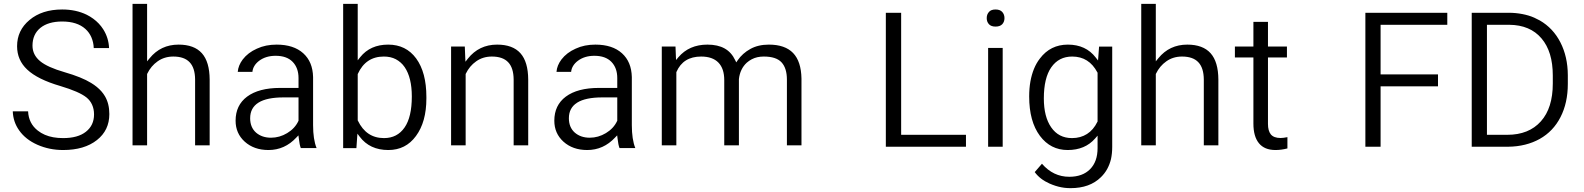

<svg xmlns="http://www.w3.org/2000/svg" viewBox="-20 -770 8236 998"><path d="M293.9 -322.8Q175.3 -357.4 121.6 -408.2Q68.8 -457.5 68.8 -529.8Q68.8 -612.3 133.3 -666Q198.2 -720.7 303.2 -720.7Q338.9 -720.7 370.8 -713.9Q402.8 -707 430.7 -693.4Q449.2 -684.1 464.8 -672.6Q480.5 -661.1 493.4 -647.5Q506.3 -633.8 516.6 -617.7Q544.9 -572.8 546.9 -520H467.3Q466.8 -535.6 463.6 -549.6Q460.4 -563.5 455.1 -575.9Q449.7 -588.4 441.9 -599.4Q434.1 -610.4 423.8 -619.6Q380.9 -658.2 303.2 -658.2Q231.4 -658.2 190.4 -625.5Q148.9 -591.8 148.9 -532.7Q148.9 -484.9 188.5 -452.1Q226.6 -420.4 316.4 -394.5Q360.4 -381.8 394.8 -367.9Q429.2 -354 453.6 -338.9Q469.7 -329.1 483.2 -318.1Q496.6 -307.1 507.1 -295.2Q517.6 -283.2 525.4 -270Q548.3 -231 548.3 -177.2Q548.3 -134.8 532.2 -101.1Q516.1 -67.4 483.9 -42Q418.5 9.8 308.1 9.8Q236.3 9.8 174.3 -17.6Q112.8 -44.9 79.6 -92.3Q48.3 -136.2 46.4 -191.4H126Q128.9 -128.4 176.3 -91.3Q192.9 -78.1 213.4 -69.3Q233.9 -60.5 257.3 -56.4Q280.8 -52.2 308.1 -52.2Q384.8 -52.2 426.3 -85Q468.8 -118.2 468.8 -175.3Q468.8 -203.1 458.7 -225.6Q448.7 -248 429.2 -263.7Q410.2 -278.8 376.5 -293.5Q342.8 -308.1 293.9 -322.8Z M744.6 -451.2 757.8 -467.3Q815.4 -538.1 908.2 -538.1Q989.3 -538.1 1029.3 -493.4Q1069.3 -448.7 1069.8 -356.4V-14.6H994.1V-356.9Q993.7 -417 965.8 -446.3Q938 -476.1 880.9 -476.1Q834.5 -476.1 799.3 -451.2Q764.6 -426.8 745.6 -387.2L744.6 -385.3V-383.8V-14.6H668.9V-750H744.6V-471.7Z M1625.5 -0.5H1543.5Q1537.1 -16.1 1533.2 -50.8L1531.2 -66.4L1520.5 -55.2Q1460 9.8 1375.5 9.8Q1300.3 9.8 1252 -33.7Q1204.6 -76.7 1204.6 -142.6Q1204.6 -223.1 1264.2 -267.6Q1325.2 -313 1436.5 -313H1524.4H1531.7V-320.8V-364.3Q1531.7 -417 1501.2 -448.5Q1470.7 -480 1412.6 -480Q1361.8 -480 1327.1 -454.1Q1311.5 -442.4 1302.5 -427.7Q1293.5 -413.1 1292 -396.5H1215.8Q1218.3 -429.7 1241.7 -460.9Q1269 -496.6 1315.4 -517.1Q1338.4 -527.8 1364 -533Q1389.6 -538.1 1418 -538.1Q1506.3 -538.1 1556.2 -493.2Q1581.1 -470.7 1593.8 -439.9Q1606.4 -409.2 1607.4 -369.6V-119.6Q1607.4 -45.4 1625.5 -0.5ZM1311 -80.6Q1341.8 -54.2 1388.7 -54.2Q1433.1 -54.2 1472.7 -78.1Q1512.7 -102.1 1530.8 -140.6L1531.7 -142.1V-143.6V-255.9V-263.7H1524.4H1453.6Q1280.3 -263.7 1280.3 -155.3Q1280.3 -107.9 1311 -80.6Z M2196.3 -266.1V-258.3Q2196.3 -136.2 2142.1 -63Q2088.9 9.8 1998.5 9.8Q1901.9 9.8 1849.6 -59.6L1837.9 -75.2L1836.4 -55.7L1832.5 0H1763.7V-750H1839.4V-477.5V-456.5L1852.5 -473.1Q1904.8 -538.1 1997.6 -538.1Q2090.3 -538.1 2143.1 -466.3Q2196.3 -393.6 2196.3 -266.1ZM2083 -107.4Q2120.6 -161.6 2120.6 -268.6Q2120.6 -317.4 2111.3 -355.5Q2102.1 -393.6 2083.5 -420.9Q2074.2 -434.6 2062.5 -444.8Q2050.8 -455.1 2037.4 -462.2Q2023.9 -469.2 2008.3 -472.7Q1992.7 -476.1 1975.1 -476.1Q1880.9 -476.1 1839.8 -385.7L1839.4 -384.3V-382.3V-146V-144L1840.3 -142.6Q1883.8 -52.2 1976.1 -52.2Q2044.9 -52.2 2083 -107.4Z M2324.7 -528.3H2396L2398.4 -468.8L2399.4 -449.2L2411.6 -464.8Q2469.7 -538.1 2564 -538.1Q2645 -538.1 2685.1 -493.4Q2725.1 -448.7 2725.6 -356.4V-14.6H2649.9V-356.9Q2649.4 -417 2621.6 -446.3Q2593.8 -476.1 2536.6 -476.1Q2490.2 -476.1 2455.1 -451.2Q2420.4 -426.8 2401.4 -387.2L2400.4 -385.3V-383.8V-14.6H2324.7Z M3282.2 -0.5H3200.2Q3193.8 -16.1 3189.9 -50.8L3188 -66.4L3177.2 -55.2Q3116.7 9.8 3032.2 9.8Q2957 9.8 2908.7 -33.7Q2861.3 -76.7 2861.3 -142.6Q2861.3 -223.1 2920.9 -267.6Q2981.9 -313 3093.3 -313H3181.2H3188.5V-320.8V-364.3Q3188.5 -417 3158 -448.5Q3127.4 -480 3069.3 -480Q3018.6 -480 2983.9 -454.1Q2968.3 -442.4 2959.2 -427.7Q2950.2 -413.1 2948.7 -396.5H2872.6Q2875 -429.7 2898.4 -460.9Q2925.8 -496.6 2972.2 -517.1Q2995.1 -527.8 3020.8 -533Q3046.4 -538.1 3074.7 -538.1Q3163.1 -538.1 3212.9 -493.2Q3237.8 -470.7 3250.5 -439.9Q3263.2 -409.2 3264.2 -369.6V-119.6Q3264.2 -45.4 3282.2 -0.5ZM2967.8 -80.6Q2998.5 -54.2 3045.4 -54.2Q3089.8 -54.2 3129.4 -78.1Q3169.4 -102.1 3187.5 -140.6L3188.5 -142.1V-143.6V-255.9V-263.7H3181.2H3110.4Q2937 -263.7 2937 -155.3Q2937 -107.9 2967.8 -80.6Z M3419.9 -528.3H3491.2L3493.2 -476.6L3494.1 -458L3505.9 -472.2Q3562 -538.1 3657.2 -538.1Q3710.9 -538.1 3746.6 -518.1Q3782.2 -498 3801.3 -457.5L3807.1 -445.8L3814 -456.1Q3826.7 -474.6 3843.3 -489.5Q3859.9 -504.4 3880.4 -515.6Q3920.9 -538.1 3976.6 -538.1Q4060.5 -538.1 4102.5 -494.4Q4144.5 -450.7 4146 -361.3V-14.6H4070.3V-356Q4070.3 -415.5 4042.5 -445.8Q4014.6 -476.1 3950.2 -476.1Q3932.6 -476.1 3917 -472.7Q3901.4 -469.2 3887.5 -461.9Q3873.5 -454.6 3861.8 -444.3Q3844.2 -428.2 3834 -406.7Q3823.7 -385.3 3820.8 -358.9V-358.4V-357.9V-14.6H3744.6V-353.5Q3744.6 -413.6 3714.1 -444.8Q3683.6 -476.1 3624.5 -476.1Q3530.8 -476.1 3496.1 -396L3495.6 -394.5V-393.1V-14.6H3419.9Z M4664.1 -69.3H4671.4H5001V-7.3H4584.5V-703.6H4664.1V-76.7Z M5191.9 -521V-7.3H5116.2V-521ZM5108.9 -675.8Q5108.9 -680.7 5109.6 -685.1Q5110.4 -689.5 5111.8 -693.6Q5113.3 -697.8 5115.5 -701.2Q5117.7 -704.6 5120.6 -708Q5126 -714.4 5134.5 -717.5Q5143.1 -720.7 5154.8 -720.7Q5177.7 -720.7 5189.5 -708Q5201.2 -694.8 5201.2 -675.8Q5201.2 -656.7 5189.5 -644Q5177.7 -631.8 5154.8 -631.8Q5143.1 -631.8 5134.5 -635Q5126 -638.2 5120.6 -644Q5114.7 -650.4 5111.8 -658.2Q5108.9 -666 5108.9 -675.8Z M5385.3 -64Q5329.6 -138.7 5329.6 -268.6Q5329.6 -310.5 5335.9 -346.2Q5342.3 -381.8 5354.5 -411.9Q5366.7 -441.9 5385.3 -465.8Q5439.9 -538.1 5530.8 -538.1Q5577.6 -538.1 5613.8 -521.2Q5649.9 -504.4 5675.8 -470.7L5687.5 -455.6L5689 -475.1L5692.9 -527.8H5761.2V-6.8Q5761.2 27.3 5754.9 56.6Q5748 85 5735.1 108.4Q5722.2 131.8 5702.6 150.9Q5673.3 179.7 5634 193.8Q5594.7 208 5544.4 208Q5536.6 208 5528.6 207.5Q5520.5 207 5512.7 206.1Q5504.9 205.1 5497.1 203.6Q5489.3 202.1 5481.7 200.2Q5474.1 198.2 5466.3 195.8Q5458.5 193.4 5450.9 190.4Q5443.4 187.5 5435.5 184.1Q5385.7 162.1 5358.4 124.5L5396 81.1Q5454.6 148.9 5538.1 148.9Q5606.9 148.9 5646 109.6Q5685.1 70.3 5685.1 0V-45.4V-64.9L5672.4 -50.3Q5620.1 9.8 5529.8 9.8Q5440.4 9.8 5385.3 -64ZM5444.3 -419.9Q5405.8 -364.7 5405.8 -258.3Q5405.8 -163.1 5443.8 -108.4Q5482.4 -52.2 5552.2 -52.2Q5596.7 -52.2 5630.1 -73.5Q5663.6 -94.7 5684.1 -136.7L5685.1 -138.2V-140.1V-390.1V-392.1L5684.1 -393.6Q5640.6 -476.1 5553.2 -476.1Q5483.4 -476.1 5444.3 -419.9Z M5987.8 -451.2 6001 -467.3Q6058.6 -538.1 6151.4 -538.1Q6232.4 -538.1 6272.5 -493.4Q6312.5 -448.7 6313 -356.4V-14.6H6237.3V-356.9Q6236.8 -417 6209 -446.3Q6181.2 -476.1 6124 -476.1Q6077.6 -476.1 6042.5 -451.2Q6007.8 -426.8 5988.8 -387.2L5987.8 -385.3V-383.8V-14.6H5912.1V-750H5987.8V-471.7Z M6495.1 -656.2H6570.8V-535.6V-528.3H6578.1H6669.4V-471.2H6578.1H6570.8V-463.9V-126Q6570.8 -90.3 6585.4 -71.8Q6601.1 -52.7 6636.2 -52.7Q6649.9 -52.7 6671.9 -57.1V1.5Q6639.6 9.8 6609.9 9.8Q6552.7 9.8 6523.9 -25.4Q6495.1 -60.5 6495.1 -127.4V-463.9V-471.2H6487.8H6398.9V-528.3H6487.8H6495.1V-535.6Z M7454.6 -383.3V-321.3H7163.6H7156.2V-314V-7.3H7077.1V-703.6H7502.9V-641.1H7163.6H7156.2V-633.8V-390.6V-383.3H7163.6Z M7819.3 -7.3H7629.9V-703.6H7823.2Q7841.3 -703.6 7858.6 -701.9Q7876 -700.2 7892.6 -697Q7909.2 -693.8 7924.8 -689.2Q7940.4 -684.6 7955.1 -678Q7969.7 -671.4 7983.9 -663.6Q8053.2 -623.5 8090.8 -549.8Q8128.9 -475.6 8129.4 -379.4V-334Q8129.4 -284.7 8119.9 -241.5Q8110.4 -198.2 8091.3 -161.1Q8053.7 -87.4 7983.4 -47.9Q7948.2 -28.3 7907.2 -18.1Q7866.2 -7.8 7819.3 -7.3ZM7709 -641.1V-633.8V-76.7V-69.3H7716.3H7814.9Q7926.8 -69.3 7989.3 -139.2Q8051.3 -208.5 8051.3 -335.9V-377.4Q8051.3 -501.5 7992.7 -570.3Q7962.9 -605.5 7921.1 -623Q7879.4 -640.6 7825.7 -641.1H7716.3Z"/></svg>

Font: Shabnam Light FD
Style: Light-FD
Weight: 300
Foundry: DejaVu fonts team - Redesigned by Saber Rastikerdar - Based on Vazir font
Version: Version 5.0.0